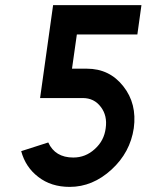

<svg xmlns="http://www.w3.org/2000/svg" viewBox="-20 -720 574 752"><path d="M188 -700 137 -336H304Q349 -336 375 -301Q401 -267 394 -218Q391 -194 380.5 -173.5Q370 -153 351 -136Q315 -103 267 -103Q196 -103 169 -162L63 -128Q80 -65 130 -27Q180 12 253 12Q343 12 417 -56Q490 -123 504 -218Q517 -314 463 -382Q409 -451 320 -451H262L281 -585H518L534 -700Z"/></svg>

Font: Unageo
Style: SemiBold-Italic
Weight: 600
Designer: Richard Sepsi
Foundry: Richard Sepsi
Version: Version 2.000